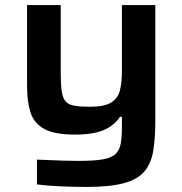

<svg xmlns="http://www.w3.org/2000/svg" viewBox="-20 -530 721 759"><path d="M322 209Q272 209 217 206.5Q162 204 126 199V101Q193 104 228.5 105Q264 106 291 106Q352 106 386.5 100Q421 94 437 78.5Q453 63 457.5 36.5Q462 10 462 -32V-68H454Q433 -35 391.5 -16.5Q350 2 276 2Q196 2 155.5 -20Q115 -42 101 -84.5Q87 -127 87 -188V-510H220V-244Q220 -197 224 -169.5Q228 -142 239.5 -129Q251 -116 274.5 -112Q298 -108 336 -108Q392 -108 419 -124.5Q446 -141 454 -172.5Q462 -204 462 -251V-510H594V-56Q594 15 586 65Q578 115 551.5 147Q525 179 470 194Q415 209 322 209Z"/></svg>

Font: Saira Expanded SemiBold
Style: Regular
Weight: 600
Width: 7
Designer: Hector Gatti with collaboration of the Omnibus-Type team
Foundry: Omnibus-Type
Version: Version 1.100; ttfautohint (v1.8.3)